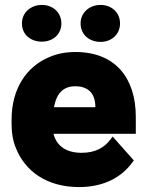

<svg xmlns="http://www.w3.org/2000/svg" viewBox="-20 -749 601 779"><path d="M27 -246C27 -211 32 -178 45 -147C82 -55 169 10 301 10C403 10 474 -31 517 -90L523 -98L437 -195L428 -183C403 -150 367 -129 311 -129C246 -129 209 -159 197 -206H531V-275C531 -430 450 -538 286 -538C246 -538 211 -531 179 -517C86 -478 27 -387 27 -264ZM69 -654C69 -607 106 -580 150 -580C193 -580 229 -608 229 -654C229 -699 194 -729 150 -729C107 -729 69 -700 69 -654ZM199 -314C208 -364 232 -399 285 -399C339 -399 367 -369 367 -314ZM307 -654C307 -608 343 -579 388 -579C432 -579 467 -609 467 -654C467 -699 432 -729 388 -729C345 -729 307 -700 307 -654Z"/></svg>

Font: Asimov Pro
Style: Ult
Weight: 900
Designer: Google
Version: Version 2.000980; 2014